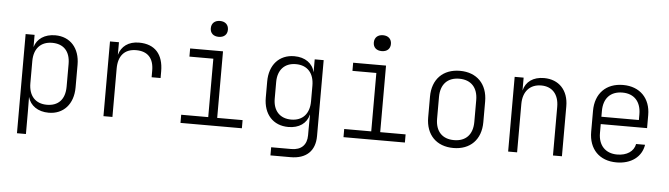

<svg xmlns="http://www.w3.org/2000/svg" viewBox="-54 -999 4908 1408"><g transform="rotate(5 2400.0 -295.0)"><path d="M103 180H169V8L168 -93C185 -30 242 10 321 10C430 10 502 -69 502 -192V-359C502 -481 431 -560 321 -560C243 -560 187 -522 169 -460V-550H103ZM303 -47C219 -47 169 -101 169 -194V-357C169 -449 219 -503 303 -503C386 -503 436 -453 436 -359V-192C436 -97 386 -47 303 -47Z M724 0H790V-356C790 -450 836 -503 921 -503C1006 -503 1051 -455 1051 -364V-315H1117V-364C1117 -489 1055 -560 937 -560C860 -560 808 -521 790 -457V-550H724Z M1515 -653C1554 -653 1578 -675 1578 -711C1578 -747 1554 -770 1515 -770C1476 -770 1452 -747 1452 -711C1452 -675 1476 -653 1515 -653ZM1291 0H1743V-60H1556V-550H1314V-490H1490V-60H1291Z M1969 180H2117C2232 180 2297 119 2297 9V-550H2231V-455C2216 -520 2160 -560 2081 -560C1969 -560 1898 -480 1898 -358V-239C1898 -117 1969 -39 2081 -39C2160 -39 2216 -78 2231 -143H2232L2231 -38V9C2231 80 2190 120 2118 120H1969ZM2097 -95C2014 -95 1964 -149 1964 -237V-360C1964 -449 2014 -503 2097 -503C2182 -503 2231 -448 2231 -356V-241C2231 -149 2181 -95 2097 -95Z M2715 -653C2754 -653 2778 -675 2778 -711C2778 -747 2754 -770 2715 -770C2676 -770 2652 -747 2652 -711C2652 -675 2676 -653 2715 -653ZM2491 0H2943V-60H2756V-550H2514V-490H2690V-60H2491Z M3300 9C3424 9 3503 -70 3503 -199V-351C3503 -480 3424 -559 3300 -559C3176 -559 3097 -480 3097 -351V-199C3097 -70 3176 9 3300 9ZM3300 -49C3214 -49 3163 -101 3163 -195V-355C3163 -448 3214 -501 3300 -501C3386 -501 3437 -448 3437 -355V-195C3437 -101 3386 -49 3300 -49Z M3703 0H3769V-356C3769 -448 3820 -504 3903 -504C3983 -504 4033 -451 4033 -358V0H4099V-368C4099 -486 4028 -560 3919 -560C3839 -560 3785 -521 3769 -455V-550H3703Z M4501 10C4609 10 4685 -47 4699 -137H4633C4623 -82 4572 -48 4501 -48C4414 -48 4362 -104 4362 -194V-260H4703V-356C4703 -479 4625 -560 4501 -560C4375 -560 4297 -479 4297 -352V-198C4297 -70 4375 10 4501 10ZM4362 -314V-356C4362 -449 4412 -504 4501 -504C4588 -504 4638 -448 4638 -356V-314Z"/></g></svg>

Font: JetBrains Mono ExtraLight
Style: Regular
Weight: 240
Monospace: yes
Designer: Philipp Nurullin, Konstantin Bulenkov
Foundry: JetBrains
Version: Version 2.305